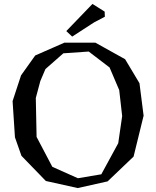

<svg xmlns="http://www.w3.org/2000/svg" viewBox="-20 -932 793 976"><path d="M465 -715 616 -631 689 -509 710 -344 659 -136 527 -10 375 24 213 -12 89 -140 56 -234 44 -418 87 -549 159 -650 307 -715ZM376 -26 495 -46 581 -204 601 -342 586 -474 537 -589 431 -670 302 -661 211 -581 185 -520 162 -434 166 -236 246 -84ZM450 -912 512 -873 513 -847 458 -818 347 -746 317 -774Z"/></svg>

Font: Alike Angular
Style: Regular
Weight: 400
Version: Version 1.210